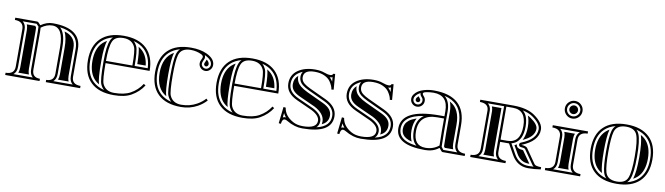

<svg xmlns="http://www.w3.org/2000/svg" viewBox="-39 -1384 6965 2011"><g transform="rotate(10 3444.0 -379.0)"><path d="M112.5 -585.4Q147 -557.9 147 -503.4V-106Q147 -51.5 112.5 -23.9H318.4Q286.6 -51.5 286.6 -106V-503.4Q286.6 -536.6 285.2 -550Q284.7 -554.7 285.6 -558.8Q284.2 -559.8 282.7 -561Q278.3 -564.9 267.3 -578.1Q263.2 -583.3 260.3 -585.4ZM742.9 -23.9Q708.5 -51.5 708.5 -106V-398.4Q708.5 -429.7 701.9 -455.9Q695.3 -482.2 680.5 -505.1Q665.8 -528.1 642.7 -545Q619.6 -562 585.8 -574.1Q552 -586.2 508.3 -591.6Q568.8 -537.8 568.8 -386.7V-106Q568.8 -51.5 537.1 -23.9ZM123 -106V-503.4Q123 -585.4 29.3 -585.4V-609.4H262.5Q272.9 -609.4 286 -593.3Q299.1 -577.1 301.5 -577.1Q363 -620.1 427.7 -620.1Q732.4 -620.1 732.4 -398.4V-106Q732.4 -23.9 826.2 -23.9V0H460.9V-23.9Q544.9 -23.9 544.9 -106V-386.7Q544.9 -596.2 427.7 -596.2Q367.4 -596.2 308.8 -552.7Q310.5 -538.1 310.5 -503.4V-106Q310.5 -23.9 394.5 -23.9V0H29.3V-23.9Q123 -23.9 123 -106ZM159.9 -561.5H250.2Q259.8 -549.8 261.5 -545.7Q262.7 -533.2 262.7 -503.4V-106Q262.7 -73.2 272.9 -47.9H159.9Q170.9 -73.2 170.9 -106V-503.4Q170.9 -536.1 159.9 -561.5ZM695.6 -47.9H582.5Q592.8 -73.2 592.8 -106V-386.7Q592.8 -493.9 563 -556.4Q570.6 -554.2 589.5 -547.5Q608.4 -540.8 628.2 -526Q647.9 -511.2 660.5 -491.8Q673.1 -472.4 678.8 -449.6Q684.6 -426.8 684.6 -398.4V-106Q684.6 -73.2 695.6 -47.9Z M1183.6 -13.2Q1292.2 -13.2 1357.7 -49.8Q1431.9 -91.3 1475.6 -160.2L1495.8 -147.2Q1449.7 -74.7 1369.4 -28.8Q1300.3 10.7 1183.6 10.7Q1024.4 10.7 939.9 -70.1Q855.5 -150.9 855.5 -304.7Q855.5 -458 940.9 -539.3Q1025.6 -620.1 1183.6 -620.1Q1341.3 -620.1 1426.3 -539.3Q1511.7 -458 1511.7 -304.7H1043Q1043 -126.5 1060.5 -86.9Q1093.3 -13.2 1183.6 -13.2ZM1043 -328.6H1324.2Q1324.2 -486.6 1306.6 -524.7Q1273.7 -596.2 1183.6 -596.2Q1094.2 -596.2 1068.8 -536.4Q1043 -475.1 1043 -328.6ZM1019 -328.6Q1019 -480.2 1046.9 -545.7Q1052.7 -559.6 1061.5 -571Q1066.9 -577.9 1072.3 -583.3Q1002.9 -565.2 957.5 -522Q879.4 -447.8 879.4 -304.7Q879.4 -161.1 956.5 -87.4Q1003.4 -42.5 1076.4 -24.7Q1052.7 -45.2 1038.6 -77.1Q1019 -121.3 1019 -304.7ZM1292.2 -584Q1314.5 -564.5 1328.4 -534.7Q1348.1 -491.7 1348.1 -328.6H1487.3Q1481.2 -454.1 1409.7 -522Q1363.3 -566.2 1292.2 -584ZM995.1 -328.6V-304.7Q995.1 -127.4 1014.2 -74.2Q991.2 -87.2 972.9 -104.7Q903.3 -171.4 903.3 -304.7Q903.3 -437.5 973.9 -504.6Q993.4 -523.2 1018.1 -536.6Q995.1 -466.3 995.1 -328.6ZM1354.2 -533.7Q1375.7 -521.2 1393.3 -504.6Q1450.7 -450.2 1461.4 -352.5H1372.1Q1370.6 -484.6 1354.2 -533.7Z M2156.2 -479Q2156.2 -449.7 2135.1 -427.6Q2114 -405.5 2084.7 -405.5Q2055.4 -405.5 2034.5 -426.4Q2013.7 -447.3 2013.7 -476.6Q2013.7 -496.3 2023.2 -512.2Q2034.9 -536.6 2034.9 -543.5Q2034.9 -560.5 2012.7 -571Q1959.7 -596.2 1898.4 -596.2Q1797.4 -596.2 1775.4 -518.8Q1757.8 -456.8 1757.8 -304.7Q1757.8 -126.5 1775.4 -86.9Q1808.1 -13.2 1898.4 -13.2Q1988.5 -13.2 2062.7 -54.7Q2112.1 -82.3 2148.2 -122.1L2165 -105Q2126.7 -62.7 2074.5 -33.7Q1994.4 10.7 1898.4 10.7Q1739 10.7 1654.8 -70.1Q1570.3 -150.9 1570.3 -304.7Q1570.3 -458 1655.8 -539.3Q1740.5 -620.1 1898.4 -620.1Q1999 -620.1 2067.9 -587.4Q2156.2 -545.4 2156.2 -479ZM2051.8 -568.4Q2056.2 -561.3 2057.4 -551Q2059.1 -538.8 2056.4 -530.2Q2053.7 -521.5 2045.7 -505.6Q2037.6 -489.7 2037.6 -473.5Q2037.6 -457.3 2051.5 -443.4Q2065.4 -429.4 2084.6 -429.4Q2103.8 -429.4 2118 -444.3Q2132.3 -459.2 2132.3 -479Q2132.3 -531.2 2051.8 -568.4ZM1791.3 -24.7Q1767.6 -45.2 1750.7 -83.3Q1733.9 -121.3 1733.9 -290.8Q1733.9 -460.2 1752.4 -525.4Q1762.5 -560.5 1786.1 -583Q1717.3 -564.9 1672.4 -522Q1594.2 -447.8 1594.2 -304.4Q1594.2 -161.1 1671.4 -87.4Q1718 -42.5 1791.3 -24.7ZM2080.1 -525.1Q2108.4 -504.2 2108.4 -479Q2108.4 -469 2101 -461.2Q2093.5 -453.4 2084.4 -453.4Q2075.2 -453.4 2068.4 -460.2Q2061.5 -467 2061.5 -475.2Q2061.5 -483.4 2063.5 -486.6Q2065.4 -489.7 2067.6 -494.4Q2076.9 -514.4 2080.1 -525.1ZM1730.5 -535.4Q1710 -466.1 1710 -304.7Q1710 -127 1729 -74.2Q1618.2 -137 1618.2 -304.7Q1618.2 -472.2 1730.5 -535.4Z M2551.8 -13.2Q2660.4 -13.2 2725.8 -49.8Q2800 -91.3 2843.8 -160.2L2864 -147.2Q2817.9 -74.7 2737.5 -28.8Q2668.5 10.7 2551.8 10.7Q2392.6 10.7 2308.1 -70.1Q2223.6 -150.9 2223.6 -304.7Q2223.6 -458 2309.1 -539.3Q2393.8 -620.1 2551.8 -620.1Q2709.5 -620.1 2794.4 -539.3Q2879.9 -458 2879.9 -304.7H2411.1Q2411.1 -126.5 2428.7 -86.9Q2461.4 -13.2 2551.8 -13.2ZM2411.1 -328.6H2692.4Q2692.4 -486.6 2674.8 -524.7Q2641.8 -596.2 2551.8 -596.2Q2462.4 -596.2 2437 -536.4Q2411.1 -475.1 2411.1 -328.6ZM2387.2 -328.6Q2387.2 -480.2 2415 -545.7Q2420.9 -559.6 2429.7 -571Q2435.1 -577.9 2440.4 -583.3Q2371.1 -565.2 2325.7 -522Q2247.6 -447.8 2247.6 -304.7Q2247.6 -161.1 2324.7 -87.4Q2371.6 -42.5 2444.6 -24.7Q2420.9 -45.2 2406.7 -77.1Q2387.2 -121.3 2387.2 -304.7ZM2660.4 -584Q2682.6 -564.5 2696.5 -534.7Q2716.3 -491.7 2716.3 -328.6H2855.5Q2849.4 -454.1 2777.8 -522Q2731.4 -566.2 2660.4 -584ZM2363.3 -328.6V-304.7Q2363.3 -127.4 2382.3 -74.2Q2359.4 -87.2 2341.1 -104.7Q2271.5 -171.4 2271.5 -304.7Q2271.5 -437.5 2342 -504.6Q2361.6 -523.2 2386.2 -536.6Q2363.3 -466.3 2363.3 -328.6ZM2722.4 -533.7Q2743.9 -521.2 2761.5 -504.6Q2818.8 -450.2 2829.6 -352.5H2740.2Q2738.8 -484.6 2722.4 -533.7Z M3413.8 -525.1 3410.2 -572.8Q3403.8 -569.6 3395.8 -567.9Q3395.3 -567.9 3381.1 -566.7H3380.6Q3395 -554 3404.8 -539.3Q3409.7 -532 3413.8 -525.1ZM2970.2 -67.1Q2977.8 -71.5 2985.4 -72.8Q2994.9 -74 3002.7 -72.8Q2986.1 -92 2975.3 -114ZM3333.7 -26.4Q3372.1 -34.9 3399.9 -48.8Q3427.7 -62.7 3444.6 -81.4Q3461.4 -100.1 3469.4 -122.1Q3477.3 -144 3477.3 -170.7Q3477.3 -214.1 3450.4 -249.1Q3423.6 -284.2 3366 -311L3190.2 -393.1Q3144.5 -414.8 3118.7 -436Q3077.9 -469.2 3077.9 -519.3Q3077.9 -551.8 3094 -574.5Q3070.6 -564.9 3050.5 -551Q2988.8 -508.5 2988.8 -430.2Q2988.8 -386.5 3014.2 -353Q3041 -317.6 3098.9 -291.3L3264.9 -216.1Q3363.3 -165 3363.3 -95Q3363.3 -52.2 3333.7 -26.4ZM3409.7 -608.4 3431.2 -610.8 3444.1 -445.6 3420.2 -443.1Q3417 -478.5 3385 -525.9Q3364.7 -555.9 3321.7 -576Q3278.6 -596.2 3217.8 -596.2Q3101.8 -596.2 3101.8 -519.3Q3101.8 -480.7 3133.8 -454.6Q3157.5 -435.3 3200.4 -414.8L3376.2 -332.8Q3501 -274.2 3501.2 -170.7Q3501.2 10.7 3190.7 10.7Q3148.2 10.7 3108.9 -1Q3062.3 -15.1 3023.4 -39.1Q3006.6 -49.6 2994.4 -49.6Q2966.8 -49.6 2961.9 2.4L2938.5 0L2958.3 -175.8L2982.2 -173.3Q2994.1 -88.1 3086.4 -36.9Q3129.2 -13.2 3190.7 -13.2Q3339.4 -13.2 3339.4 -95Q3339.4 -150.6 3254.4 -194.6L3089.1 -269.5Q3025.6 -298.3 2995.1 -338.6Q2965.1 -378.2 2964.8 -430.2Q2964.8 -521.2 3036.9 -570.8Q3108.6 -620.1 3217.8 -620.1Q3275.6 -620.1 3314.7 -605.5Q3354.5 -590.6 3381.1 -590.6Q3406.5 -590.6 3409.7 -608.4ZM3384.5 -68.1Q3387.2 -81.1 3387.2 -95Q3387.2 -137.5 3358.9 -173.3Q3330.6 -209.2 3275.4 -237.5L3108.9 -313Q3056.4 -336.7 3033.2 -367.4Q3012.7 -394.5 3012.7 -430.2V-430.7Q3012.7 -489.7 3054 -523.9V-519.3Q3054 -458 3103.5 -417.5Q3131.6 -394.5 3179.9 -371.6L3356 -289.3Q3408.2 -264.9 3431.4 -234.6Q3453.4 -206.1 3453.4 -170.7V-170.4Q3453.4 -148.4 3446.8 -130.4Q3440.4 -112.8 3426.8 -97.4Q3412.8 -82 3389.2 -70.3Z M4035.2 -525.1 4031.5 -572.8Q4025.1 -569.6 4017.1 -567.9Q4016.6 -567.9 4002.4 -566.7H4002Q4016.4 -554 4026.1 -539.3Q4031 -532 4035.2 -525.1ZM3591.6 -67.1Q3599.1 -71.5 3606.7 -72.8Q3616.2 -74 3624 -72.8Q3607.4 -92 3596.7 -114ZM3955.1 -26.4Q3993.4 -34.9 4021.2 -48.8Q4049.1 -62.7 4065.9 -81.4Q4082.8 -100.1 4090.7 -122.1Q4098.6 -144 4098.6 -170.7Q4098.6 -214.1 4071.8 -249.1Q4044.9 -284.2 3987.3 -311L3811.5 -393.1Q3765.9 -414.8 3740 -436Q3699.2 -469.2 3699.2 -519.3Q3699.2 -551.8 3715.3 -574.5Q3691.9 -564.9 3671.9 -551Q3610.1 -508.5 3610.1 -430.2Q3610.1 -386.5 3635.5 -353Q3662.4 -317.6 3720.2 -291.3L3886.2 -216.1Q3984.6 -165 3984.6 -95Q3984.6 -52.2 3955.1 -26.4ZM4031 -608.4 4052.5 -610.8 4065.4 -445.6 4041.5 -443.1Q4038.3 -478.5 4006.3 -525.9Q3986.1 -555.9 3943 -576Q3899.9 -596.2 3839.1 -596.2Q3723.1 -596.2 3723.1 -519.3Q3723.1 -480.7 3755.1 -454.6Q3778.8 -435.3 3821.8 -414.8L3997.6 -332.8Q4122.3 -274.2 4122.6 -170.7Q4122.6 10.7 3812 10.7Q3769.5 10.7 3730.2 -1Q3683.6 -15.1 3644.8 -39.1Q3627.9 -49.6 3615.7 -49.6Q3588.1 -49.6 3583.3 2.4L3559.8 0L3579.6 -175.8L3603.5 -173.3Q3615.5 -88.1 3707.8 -36.9Q3750.5 -13.2 3812 -13.2Q3960.7 -13.2 3960.7 -95Q3960.7 -150.6 3875.7 -194.6L3710.4 -269.5Q3647 -298.3 3616.5 -338.6Q3586.4 -378.2 3586.2 -430.2Q3586.2 -521.2 3658.2 -570.8Q3730 -620.1 3839.1 -620.1Q3897 -620.1 3936 -605.5Q3975.8 -590.6 4002.4 -590.6Q4027.8 -590.6 4031 -608.4ZM4005.9 -68.1Q4008.5 -81.1 4008.5 -95Q4008.5 -137.5 3980.2 -173.3Q3951.9 -209.2 3896.7 -237.5L3730.2 -313Q3677.7 -336.7 3654.5 -367.4Q3634 -394.5 3634 -430.2V-430.7Q3634 -489.7 3675.3 -523.9V-519.3Q3675.3 -458 3724.9 -417.5Q3752.9 -394.5 3801.3 -371.6L3977.3 -289.3Q4029.5 -264.9 4052.7 -234.6Q4074.7 -206.1 4074.7 -170.7V-170.4Q4074.7 -148.4 4068.1 -130.4Q4061.8 -112.8 4048.1 -97.4Q4034.2 -82 4010.5 -70.3Z M4635.3 -349.1H4563Q4368.7 -349.1 4368.7 -167Q4368.7 -13.2 4494.6 -13.2Q4577.9 -13.2 4637.7 -62.5Q4635.3 -135.3 4635.3 -215.1ZM4260.5 -493.9Q4260.5 -519 4275.6 -540.5Q4308.3 -586.2 4376.5 -605.5Q4428.5 -620.1 4480.5 -620.1Q4822.8 -620.1 4822.8 -309.6V-106Q4822.8 -23.9 4916.5 -23.9V0H4682.1Q4670.4 0 4657.5 -19.5Q4644.5 -39.1 4639.9 -36.1Q4580.8 10.7 4494.6 10.7Q4181.2 10.7 4181.2 -167Q4181.2 -373 4582.5 -373H4635.3V-426.8Q4635.3 -596.2 4480.5 -596.2Q4439 -596.2 4397.5 -586.9Q4370.8 -581.1 4370.8 -567.1Q4370.8 -557.6 4383.3 -544.4Q4404.3 -523.9 4404.3 -493.7Q4404.3 -463.9 4383.3 -442.9Q4362.3 -421.9 4332.5 -421.9Q4302.7 -421.9 4281.7 -442.9Q4260.7 -463.9 4260.5 -493.9ZM4284.4 -493.9Q4284.4 -473.9 4298.6 -459.7Q4312.5 -445.8 4332.4 -445.8Q4352.3 -445.8 4366.3 -459.8Q4380.4 -473.9 4380.4 -493.7Q4380.4 -513.9 4366.2 -527.6Q4353.3 -541.3 4349.1 -553.7Q4348.9 -554.7 4348.5 -556.6Q4348.1 -558.6 4347.8 -561.8Q4347.4 -564.9 4346.9 -567.1V-569.1Q4313.7 -553 4295.2 -526.6Q4284.4 -511.5 4284.4 -493.9ZM4400.1 -18.1Q4393.1 -23.9 4386.2 -31.2Q4373.5 -44.9 4364.6 -63Q4355.7 -81.1 4350.2 -107.8Q4344.7 -134.5 4344.7 -167Q4344.7 -266.6 4399.4 -319.8Q4418 -337.6 4423.3 -338.6Q4367.7 -330.1 4329.1 -316.4Q4285.6 -300.8 4257.8 -278.1Q4230 -255.4 4217.5 -228Q4205.1 -200.7 4205.1 -167Q4205.1 -138.7 4214.6 -115.5Q4224.1 -92.3 4245.6 -73Q4267.1 -53.7 4300.3 -40.5Q4333.5 -27.8 4382.6 -20.5ZM4667 -46.9Q4670.9 -42.5 4677.5 -32.7Q4681.9 -26.1 4684.6 -23.9H4833.3Q4798.8 -51.5 4798.8 -106V-309.6Q4798.8 -352.3 4792.2 -388.4Q4785.6 -424.6 4770.8 -456.7Q4755.9 -488.8 4732.9 -513.3Q4710 -537.8 4676.3 -556Q4642.6 -574.2 4599.1 -584.2Q4659.2 -535.6 4659.2 -426.8V-215.1Q4659.2 -136 4661.6 -63.2L4662.1 -51.5ZM4308.3 -494.1Q4308.3 -504.2 4314.7 -512.7Q4322.3 -523.4 4333 -532.2Q4339.4 -521.5 4349.1 -511Q4356.4 -503.9 4356.4 -493.7Q4356.4 -483.6 4349.5 -476.7Q4342.5 -469.7 4332.5 -469.7Q4322.5 -469.7 4315.7 -476.8Q4308.3 -483.9 4308.3 -494.1ZM4352.8 -299.1Q4320.8 -245.8 4320.8 -167Q4320.8 -132.1 4326.9 -103Q4333 -73.2 4343.3 -52.5V-52.2Q4324.2 -56.9 4309.1 -63Q4279.8 -74.5 4261.5 -90.8Q4244.1 -106.4 4236.8 -124.5Q4229 -143.3 4229 -167Q4229 -195.6 4239.3 -218Q4249.5 -240.2 4272.9 -259.8Q4297.6 -280 4337.4 -293.9Q4344.7 -296.6 4352.8 -299.1ZM4696 -47.9Q4689.7 -56.9 4685.5 -61.8V-64.2Q4683.1 -136.5 4683.1 -215.1V-426.8Q4683.1 -490 4664.1 -535.4L4664.8 -534.9Q4695.1 -518.6 4715.5 -496.8Q4735.8 -475.1 4749 -446.5Q4762.7 -417.2 4768.6 -384.3Q4774.9 -350.3 4774.9 -309.6V-106Q4774.9 -73.2 4785.9 -47.9Z M5646.7 -15.1Q5641.6 -18.6 5637.9 -22.5L5632.8 -28.6L5525.6 -182.9Q5512.7 -192.6 5479.5 -194.1Q5470.7 -194.6 5464.6 -200Q5458.5 -205.3 5457 -214.1Q5455.6 -222.9 5459.6 -230Q5463.6 -237.1 5471.9 -240.2Q5554 -272.7 5592.4 -315.1Q5630.9 -357.4 5630.9 -409.7Q5630.9 -469.2 5542.2 -531.7Q5498.3 -562.7 5432.9 -575.7Q5439.5 -570.3 5445.8 -563.5Q5460 -548.3 5469.6 -528.6Q5479.2 -508.8 5485.2 -479.5Q5491.2 -450.2 5491.2 -414.6Q5491.2 -377.9 5485.5 -347.7Q5479.7 -317.4 5470.2 -296.6Q5460.7 -275.9 5447 -260Q5433.3 -244.1 5419.2 -234.9Q5405.3 -226.1 5388.2 -220.2Q5383.1 -218.5 5375 -216.1L5434.6 -109.9Q5461.7 -61.5 5500.6 -37.4Q5539.6 -13.2 5591.8 -13.2Q5618.9 -13.2 5646.7 -15.1ZM5232.4 -105.7V-585.2H5059.6Q5090.6 -560.5 5092.8 -514.2V-105.7Q5092.8 -51 5058.3 -23.7H5266.8Q5232.4 -51.3 5232.4 -105.7ZM4975.1 -609.1H5326.7Q5473.6 -609.1 5555.9 -551.3Q5654.8 -481.7 5654.8 -409.7Q5654.8 -286.9 5480.7 -218Q5525.1 -215.8 5543.5 -199L5652.3 -42.2Q5665.3 -23.7 5725.1 -23.7V0Q5657 10.7 5591.8 10.7Q5474.9 10.7 5413.8 -98.1L5350.8 -210.4H5256.3V-105.7Q5256.3 -23.7 5350.1 -23.7V0.2H4975.1V-23.7Q5068.8 -23.7 5068.8 -105.7V-513.7Q5065.4 -585.2 4975.1 -585.2ZM5256.3 -585.2V-234.4H5326.7Q5467.3 -234.4 5467.3 -414.6Q5467.3 -585.2 5326.7 -585.2ZM5409.9 -202.9Q5422.9 -207.8 5432.9 -215.3Q5433.3 -206.1 5437.3 -198Q5441.4 -189 5448.7 -182.1Q5467 -170.9 5478.3 -170.2Q5501 -168.5 5508.8 -165L5597.7 -37.1H5591.8Q5546.4 -37.1 5513.2 -57.6Q5479.5 -78.6 5455.6 -121.6ZM5494.4 -531.5Q5512.9 -522.9 5528.3 -512.2Q5606.9 -457 5606.9 -409.7Q5606.9 -366.7 5574.7 -331.1Q5544.9 -298.3 5484.1 -271.2Q5488.3 -278.6 5491.9 -286.6Q5502.7 -310.1 5509 -343.3Q5515.1 -375.7 5515.1 -414.6Q5515.1 -452.6 5508.8 -484.4Q5502.9 -511.5 5494.4 -531.5ZM5208.5 -105.7Q5208.5 -73 5219.5 -47.6H5105.7Q5116.7 -73 5116.7 -105.7V-514.9Q5115.5 -540.8 5106.7 -561.3H5208.5Z M5769 -478H6144V-454.1Q6050.3 -454.1 6050.3 -372.1V-106Q6050.3 -23.9 6144 -23.9V0H5769V-23.9Q5862.8 -23.9 5862.8 -106V-372.1Q5862.8 -454.1 5769 -454.1ZM5852.3 -23.9H6060.8Q6026.4 -51.5 6026.4 -106V-372.1Q6026.4 -426.5 6060.8 -454.1H5852.3Q5886.7 -426.5 5886.7 -372.1V-106Q5886.7 -51.5 5852.3 -23.9ZM5907.3 -724.5Q5886.7 -703.9 5886.7 -675.3Q5886.7 -646.7 5907.3 -626.1Q5928 -605.5 5956.5 -605.5Q5985.1 -605.5 6005.7 -626.1Q6026.4 -646.7 6026.4 -675.3Q6026.4 -703.9 6005.7 -724.5Q5985.1 -745.1 5956.5 -745.1Q5928 -745.1 5907.3 -724.5ZM5899.7 -47.9Q5910.6 -73.2 5910.6 -106V-372.1Q5910.6 -404.8 5899.7 -430.2H6013.4Q6002.4 -404.8 6002.4 -372.1V-106Q6002.4 -73.2 6013.4 -47.9ZM5862.8 -675.3Q5862.8 -713.9 5890.4 -741.5Q5918 -769 5956.5 -769Q5995.1 -769 6022.7 -741.5Q6050.3 -713.9 6050.3 -675.3Q6050.3 -636.7 6022.7 -609.1Q5995.1 -581.5 5956.5 -581.5Q5918 -581.5 5890.4 -609.1Q5862.8 -636.7 5862.8 -675.3ZM5924.2 -642.9Q5910.6 -656.5 5910.6 -675.3Q5910.6 -694.1 5924.2 -707.6Q5937.7 -721.2 5956.5 -721.2Q5975.3 -721.2 5988.9 -707.6Q6002.4 -694.1 6002.4 -675.3Q6002.4 -656.5 5988.9 -642.9Q5975.3 -629.4 5956.5 -629.4Q5937.7 -629.4 5924.2 -642.9Z M6384.8 -84Q6366.2 -149.2 6366.2 -304.7Q6366.2 -460.2 6384.8 -525.4Q6394.8 -560.8 6418.5 -583Q6349.6 -564.9 6304.7 -522Q6226.6 -447.8 6226.6 -304.7Q6226.6 -161.1 6304 -87.2Q6349.1 -43.9 6418.7 -25.9Q6394.8 -48.3 6384.8 -84ZM6640.1 -583.7Q6658 -566.9 6667.7 -543.2Q6695.3 -476.1 6695.3 -304.7Q6695.3 -133.3 6667.7 -66.2Q6658 -42.2 6639.9 -25.4Q6711.7 -43.2 6757.8 -87.4Q6835 -160.9 6835 -304.7Q6835 -447.8 6756.8 -522Q6710.9 -565.9 6640.1 -583.7ZM6361.6 -77.6 6363 -73.2Q6339.4 -86.4 6320.3 -104.5Q6250.5 -171.4 6250.5 -304.7Q6250.5 -437.5 6321 -504.6Q6339.6 -522.5 6362.8 -535.4L6361.6 -531.7Q6342.3 -463.4 6342.3 -304.7Q6342.3 -146 6361.6 -77.6ZM6695.1 -71.5Q6719.2 -145 6719.2 -304.7Q6719.2 -463.9 6695.3 -537.4Q6720.5 -523.7 6740.5 -504.6Q6811 -437.5 6811 -304.7Q6811 -171.1 6741.5 -104.7Q6720.9 -85.2 6695.1 -71.5ZM6530.8 10.7Q6371.6 10.7 6287.1 -70.1Q6202.6 -150.9 6202.6 -304.7Q6202.6 -458 6288.1 -539.3Q6372.8 -620.1 6530.8 -620.1Q6688.5 -620.1 6773.4 -539.3Q6858.9 -458 6858.9 -304.7Q6858.9 -150.9 6774.4 -70.1Q6689.5 10.7 6530.8 10.7ZM6530.8 -13.2Q6619.9 -13.2 6645.5 -75.2Q6671.4 -138.4 6671.4 -304.7Q6671.4 -471.4 6645.5 -534.2Q6619.9 -596.2 6530.8 -596.2Q6429.7 -596.2 6407.7 -518.8Q6390.1 -456.8 6390.1 -304.7Q6390.1 -152.6 6407.7 -90.6Q6429.7 -13.2 6530.8 -13.2Z"/></g></svg>

Font: itsadzokeS01
Style: Regular
Weight: 600
Width: 6
Version: Version 0.46